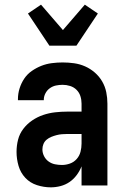

<svg xmlns="http://www.w3.org/2000/svg" viewBox="-20 -796 540 824"><path d="M198 8Q168 8 138.5 -1.5Q109 -11 88.5 -33Q68 -55 59.5 -84.5Q51 -114 51 -144Q51 -171 57.5 -196.5Q64 -222 80 -243Q96 -264 118 -279Q140 -294 165 -302.5Q190 -311 216.5 -314Q243 -317 269 -317H330V-351Q330 -368 325 -383.5Q320 -399 308.5 -410.5Q297 -422 281 -427Q265 -432 249 -432Q234 -432 220 -429Q206 -426 194 -417.5Q182 -409 175 -395.5Q168 -382 168 -368V-366H57V-371Q57 -394 64 -416.5Q71 -439 84 -458.5Q97 -478 116.5 -491.5Q136 -505 157.5 -513.5Q179 -522 202.5 -525Q226 -528 249 -528Q274 -528 298.5 -524.5Q323 -521 345.5 -511Q368 -501 387 -484.5Q406 -468 418.5 -446.5Q431 -425 436 -400.5Q441 -376 441 -351V0H330V-82Q322 -62 309 -44.5Q296 -27 278.5 -15Q261 -3 240 2.5Q219 8 198 8ZM246 -88Q263 -88 280 -94Q297 -100 309 -113.5Q321 -127 325.5 -144.5Q330 -162 330 -180V-221H269Q257 -221 245.5 -220Q234 -219 222.5 -216Q211 -213 200 -208.5Q189 -204 180 -196.5Q171 -189 166.5 -178Q162 -167 162 -155Q162 -140 169 -126Q176 -112 188.5 -103Q201 -94 216 -91Q231 -88 246 -88ZM192 -600 100 -738 156 -776 250 -667 344 -776 400 -738 308 -600Z"/></svg>

Font: Iosevka Fixed
Style: Bold
Weight: 700
Monospace: yes
Designer: Belleve Invis
Foundry: Belleve Invis
Version: Version 32.3.0